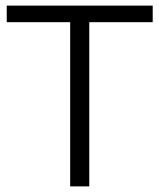

<svg xmlns="http://www.w3.org/2000/svg" viewBox="-20 -664 568 684"><path d="M230 -585H4V-644H524V-585H298V0H230Z"/></svg>

Font: Montserrat Ace
Style: Regular
Weight: 400
Designer: Julieta Ulanovsky
Foundry: Julieta Ulanovsky
Version: Version 1